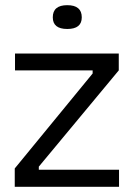

<svg xmlns="http://www.w3.org/2000/svg" viewBox="-20 -722 516 742"><path d="M37 0V-71L338 -438V-450H38V-515H439V-450L130 -78V-66H440V0ZM240 -610Q184 -610 184 -655Q184 -702 240 -702Q296 -702 296 -655Q296 -610 240 -610Z"/></svg>

Font: Bricolage Grotesque 12pt Light
Style: Regular
Weight: 300
Designer: Mathieu Triay
Foundry: Atelier Triay
Version: Version 1.001; ttfautohint (v1.8.4.7-5d5b);gftools[0.9.33.de